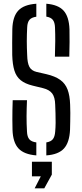

<svg xmlns="http://www.w3.org/2000/svg" viewBox="-20 -826 441 1028"><path d="M174.5 6Q109 1 79 -31.2Q49 -63.5 47 -131.5Q46.5 -160 46.2 -184.8Q46 -209.5 46.5 -234.8Q47 -260 48 -289.5H124.5Q122.5 -245 122.2 -204.2Q122 -163.5 124.5 -121.5Q125.5 -94 136.8 -80.5Q148 -67 174.5 -63.5ZM228 6V-63.5Q252.5 -67.5 263 -80.8Q273.5 -94 275.5 -121.5Q277.5 -143 277.8 -168.2Q278 -193.5 277.2 -218.5Q276.5 -243.5 275.5 -265.5Q274.5 -305.5 259.5 -325.5Q244.5 -345.5 210.5 -354L155 -367.5Q114 -377.5 90.5 -396.8Q67 -416 57 -448.5Q47 -481 45.5 -531Q45 -563.5 45.2 -598.8Q45.5 -634 46 -670Q48 -737.5 78 -769.5Q108 -801.5 174.5 -806V-736.5Q149 -733 137.8 -719.8Q126.5 -706.5 125.5 -679Q123.5 -641 123.5 -605.5Q123.5 -570 125.5 -531Q126.5 -488 137.5 -467.8Q148.5 -447.5 175.5 -441L228 -429Q275 -418 302.2 -398.5Q329.5 -379 341.8 -346.5Q354 -314 355.5 -265.5Q356.5 -244.5 356.5 -221.2Q356.5 -198 356 -175Q355.5 -152 355 -131.5Q352 -63.5 322.5 -31Q293 1.5 228 6ZM274 -522.5Q275.5 -568.5 275.8 -606Q276 -643.5 274.5 -679Q273.5 -706 263 -719.5Q252.5 -733 228 -737V-806Q291.5 -801 320.5 -769Q349.5 -737 352 -669Q353 -638 352.5 -600.8Q352 -563.5 351 -522.5ZM165.5 182.5 198.5 118H151V40H257.5V109L217 182.5Z"/></svg>

Font: Big Shoulders Stencil Text Thin
Style: Regular
Weight: 400
Version: Version 2.001